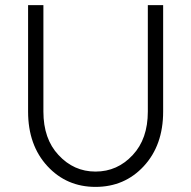

<svg xmlns="http://www.w3.org/2000/svg" viewBox="-20 -720 748 752"><path d="M90 -700V-283Q90 -151 166 -69Q241 12 354 12Q468 12 543 -69Q581 -110 600 -163.5Q619 -217 619 -283V-700H559V-283Q559 -176 500 -113Q440 -48 354 -48Q269 -48 209 -113Q150 -176 150 -283V-700Z"/></svg>

Font: Unageo
Style: Light
Weight: 300
Designer: Richard Sepsi
Foundry: Richard Sepsi
Version: Version 2.000